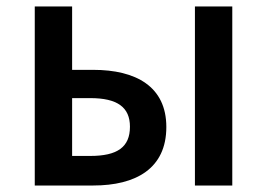

<svg xmlns="http://www.w3.org/2000/svg" viewBox="-20 -571 822 591"><path d="M87 0H267C398 0 492 -52 492 -180C492 -305 398 -356 267 -356H202V-551H87ZM202 -91V-269H258C341 -269 380 -241 380 -181C380 -118 341 -91 258 -91ZM580 0H695V-551H580Z"/></svg>

Font: Noto Sans CJK TC Medium
Style: Regular
Weight: 500
Designer: Ryoko NISHIZUKA 西塚涼子 (kana, bopomofo & ideographs); Paul D. Hunt (Latin, Greek & Cyrillic); Sandoll Communications 산돌커뮤니
Foundry: Adobe
Version: Version 2.004;hotconv 1.0.118;makeotfexe 2.5.65603